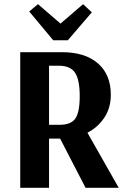

<svg xmlns="http://www.w3.org/2000/svg" viewBox="-20 -900 618 920"><path d="M235 -707 120 -845 162 -880 270 -787 378 -880 420 -841 305 -707ZM263 -585H215V-302H266Q320 -302 341 -332Q362 -362 362 -440Q362 -518 339.5 -551.5Q317 -585 263 -585ZM277 -650Q387 -650 449 -596.5Q511 -543 511 -446Q511 -383 480 -336.5Q449 -290 399 -264L549 0H390L268 -236H215V0H77V-650Z"/></svg>

Font: ArsenalBold
Style: Bold
Weight: 700
Designer: Andrij Shevchenko
Foundry: Stairsfor.com
Version: Version 1.000